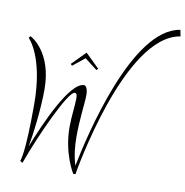

<svg xmlns="http://www.w3.org/2000/svg" viewBox="-104 -1026 1177 1219"><g transform="rotate(10 484.0 -417.0)"><path d="M463 91C464 82 617 -831 968 -886L960 -927C657 -882 493 -162 453 38C433 -27 428 -89 428 -145C428 -267 444 -362 444 -415C444 -454 432 -475 419 -475C327 -475 201 -187 139 -29C155 -108 176 -278 176 -404C176 -642 41 -717 30 -722L20 -710C21 -709 128 -609 128 -299C128 20 105 62 103 69L119 79C191 -121 328 -417 369 -417C382 -417 385 -404 385 -382C385 -339 374 -266 374 -198C374 -26 449 93 450 93V92ZM489 -593 399 -681 312 -593 322 -583 399 -645 479 -583Z"/></g></svg>

Font: Clicker Script
Style: Regular
Weight: 400
Designer: Astigmatic (AOETI)
Foundry: Astigmatic (AOETI)
Version: Version 1.000